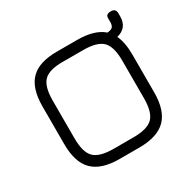

<svg xmlns="http://www.w3.org/2000/svg" viewBox="-154 -853 1014 1010"><g transform="rotate(-30 353.0 -348.0)"><path d="M293 0Q183 0 131.5 -51.5Q80 -103 80 -213V-442Q80 -553 131.5 -604Q183 -655 293 -654H413Q518 -654 570 -608Q593 -609 602 -618.5Q611 -628 611 -649V-673Q611 -696 641 -696Q671 -696 671 -667V-649Q671 -579 604 -562Q626 -515 626 -441V-213Q626 -103 574.5 -51.5Q523 0 413 0ZM142 -213Q142 -128 175 -95Q208 -62 293 -62H413Q498 -62 531 -95Q564 -128 564 -213V-441Q564 -526 531 -559Q498 -592 413 -592H292Q208 -593 175 -560Q142 -527 142 -442Z"/></g></svg>

Font: Jura Medium
Style: Regular
Weight: 500
Designer: Daniel Johnson, Alexei Vanyashin
Foundry: Daniel Johnson
Version: Version 5.103